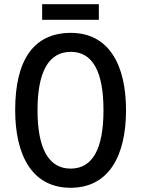

<svg xmlns="http://www.w3.org/2000/svg" viewBox="-20 -881 670 911"><path d="M449 -861H180V-787H449ZM578 -358C578 -573 497 -725 316 -725C139 -725 52 -595 52 -359C52 -146 131 10 315 10C497 10 578 -143 578 -358ZM158 -358C158 -537 209 -635 316 -635C421 -635 471 -539 471 -358C471 -176 420 -81 315 -81C210 -81 158 -178 158 -358Z"/></svg>

Font: Noto Sans Arabic Cond Med
Style: Regular
Weight: 500
Width: 3
Designer: Monotype Design Team, Nadine Chahine, Nizar Qandah and Khaled Hosny
Foundry: Monotype Imaging Inc.
Version: Version 2.012